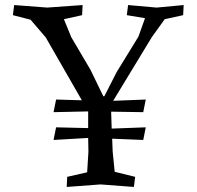

<svg xmlns="http://www.w3.org/2000/svg" viewBox="-20 -730 779 760"><path d="M420 -288 422 -221 557 -226 547 -176 424 -181 426 -130 434 -50 515 -30 510 10 378 0 244 10 246 -30 325 -48 330 -129 329 -184 192 -176 202 -226 329 -223V-289L192 -286L202 -336L304 -333L161 -582L101 -652L31 -670L36 -710L167 -700L307 -710L305 -670L233 -654L262 -583L338 -454L389 -349H393L442 -445L528 -585L554 -658L482 -670L487 -710L600 -700L707 -710L705 -670L632 -654L581 -583L428 -331L557 -336L547 -286Z"/></svg>

Font: Alike Angular
Style: Regular
Weight: 400
Version: Version 1.210